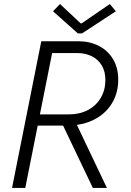

<svg xmlns="http://www.w3.org/2000/svg" viewBox="-20 -922 642 942"><path d="M182.6 -719.7H363.3Q419.9 -719.7 464.6 -697Q509.3 -674.3 534.7 -631.6Q560.1 -588.9 560.1 -531.7Q560.1 -472.2 534.7 -424.8Q509.3 -377.4 463.4 -347.7Q417.5 -317.9 357.4 -309.1L504.4 0H435.5L289.6 -305.7H165L104 0H39.1ZM240.2 -866.7 274.4 -902.3 375.5 -807.6H380.9L519 -902.3L548.3 -866.7L382.8 -758.3H361.8ZM317.9 -360.8Q371.1 -360.8 411.6 -382.3Q452.1 -403.8 474.6 -442.4Q497.1 -481 497.1 -529.8Q497.1 -571.3 479.2 -601.1Q461.4 -630.9 430.2 -646.2Q398.9 -661.6 359.9 -661.6H235.8L175.8 -360.8Z"/></svg>

Font: Reddit Sans Chocolate Light
Style: Italic
Weight: 300
Italic angle: -11.25°
Designer: Stephen Hutchings
Version: Version 1.013